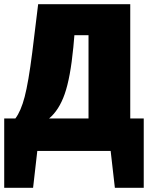

<svg xmlns="http://www.w3.org/2000/svg" viewBox="-35 -716 702 911"><path d="M647 -154V175H510L490 0H142L122 175H-15V-154H38Q64 -188 82 -256.5Q100 -325 118 -467L146 -696H583V-154ZM385 -549H318L313 -492Q299 -347 272 -270Q245 -193 198 -154H385Z"/></svg>

Font: FiraGO Heavy
Style: Regular
Weight: 900
Designer: bBox Type
Foundry: bBox Type GmbH
Version: Version 1.001